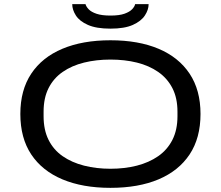

<svg xmlns="http://www.w3.org/2000/svg" viewBox="-20 -893 1064 925"><path d="M512 12Q378 12 280.5 -29Q183 -70 130.5 -149Q78 -228 78 -344Q78 -459 130.5 -538Q183 -617 280.5 -658Q378 -699 512 -699Q647 -699 744 -658Q841 -617 893.5 -538Q946 -459 946 -344Q946 -228 893.5 -149Q841 -70 744 -29Q647 12 512 12ZM512 -80Q581 -80 639.5 -95Q698 -110 742 -140.5Q786 -171 810.5 -219Q835 -267 835 -333V-355Q835 -421 810.5 -468.5Q786 -516 742 -546.5Q698 -577 639.5 -591.5Q581 -606 512 -606Q444 -606 385 -591.5Q326 -577 282 -546.5Q238 -516 214 -468.5Q190 -421 190 -355V-333Q190 -267 214 -219Q238 -171 282 -140.5Q326 -110 385 -95Q444 -80 512 -80ZM512 -755Q444 -755 403.5 -773Q363 -791 345.5 -818.5Q328 -846 328 -873H392Q395 -861 407.5 -848Q420 -835 445.5 -826.5Q471 -818 512 -818Q555 -818 580 -827Q605 -836 617 -849Q629 -862 631 -873H696Q696 -846 678 -818.5Q660 -791 620 -773Q580 -755 512 -755Z"/></svg>

Font: Archivo Expanded
Style: Regular
Weight: 400
Width: 7
Designer: Hector Gatti
Foundry: Omnibus-Type
Version: Version 2.001